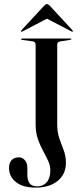

<svg xmlns="http://www.w3.org/2000/svg" viewBox="-20 -884 399 916"><path d="M294.5 -107Q294.5 -53.5 255.5 -21.2Q216.5 11 150 11Q88.5 11 55.8 -15.5Q23 -42 23 -82.5Q23 -105.5 35 -119.5Q47 -133.5 70.5 -133.5Q87.5 -133.5 99 -119.2Q110.5 -105 110.5 -82.5V-49.5Q110.5 -24.5 121 -9.8Q131.5 5 157.5 5Q186 5 203 -14.8Q220 -34.5 220 -71Q220 -94.5 209.5 -117Q199 -139.5 185.2 -164.8Q171.5 -190 160.8 -220.5Q150 -251 150 -290V-669.5Q150 -684.5 137 -686.5L87 -693.5Q80.5 -694.5 80.5 -697Q80.5 -700 85.5 -700H316Q321 -700 321 -697Q321 -695.5 312.5 -693.5L267.5 -686.5Q253 -683.5 253 -672.5V-291Q253 -252.5 263.2 -223.2Q273.5 -194 284 -166.8Q294.5 -139.5 294.5 -107ZM326.5 -733Q325 -731.5 320 -734.5L204 -795L88.5 -734.5Q83.5 -731.5 81.5 -733Q79 -735.5 82.5 -740L188.5 -854.5Q197.5 -864.5 204 -864.5Q210.5 -864.5 219.5 -854.5L325.5 -740Q329 -735.5 326.5 -733Z"/></svg>

Font: Fraunces144ptRegular
Style: Regular
Weight: 400
Version: Version 1.000;[0bf87f6ff]